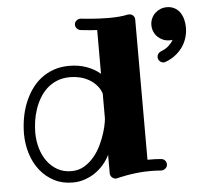

<svg xmlns="http://www.w3.org/2000/svg" viewBox="-53 -786 948 860"><g transform="rotate(-5 421.5 -356.0)"><path d="M408.2 -368.2Q400.9 -390.1 386.2 -406.2Q371.6 -422.4 352.8 -433.1Q334 -443.8 312.5 -449Q291 -454.1 269 -454.1Q235.8 -454.1 210 -443.6Q184.1 -433.1 164.6 -415.3Q145 -397.5 131.1 -373.8Q117.2 -350.1 108.4 -324Q99.6 -297.9 95.7 -270.5Q91.8 -243.2 91.8 -217.8Q92.3 -182.1 101.8 -149.2Q111.3 -116.2 130.1 -90.6Q148.9 -64.9 176 -49.6Q203.1 -34.2 238.8 -34.2Q271.5 -34.2 296.9 -49.6Q322.3 -64.9 341.6 -88.4Q360.8 -111.8 374 -139.9Q387.2 -168 395 -193.6Q402.8 -219.2 406 -239Q409.2 -258.8 408.2 -265.1ZM641.1 -2H639.2Q627 -2.9 615 -3.4Q603 -3.9 591.8 -3.9Q560.5 -3.9 533.2 -1Q505.9 2 485.6 5.6Q465.3 9.3 453.4 12.2Q441.4 15.1 440.9 15.1Q439.5 16.1 437.5 16.1Q435.5 16.1 434.1 16.1Q422.9 16.1 415.5 8.1Q408.2 0 408.2 -9.8V-92.8Q397 -69.3 379.6 -49.3Q362.3 -29.3 340.8 -14.6Q319.3 0 293.7 8.5Q268.1 17.1 240.2 17.1Q193.4 17.1 156.7 -2Q120.1 -21 94.5 -53Q68.8 -85 55.2 -127.4Q41.5 -169.9 41 -216.8Q41 -253.4 47.1 -288.8Q53.2 -324.2 65.9 -356.2Q78.6 -388.2 97.4 -415.5Q116.2 -442.9 141.6 -462.6Q167 -482.4 198.7 -493.7Q230.5 -504.9 269 -504.9Q311.5 -504.9 346.7 -492.2Q381.8 -479.5 408.2 -457V-653.8Q377.9 -655.3 357.2 -657.7Q336.4 -660.2 334 -660.2Q324.2 -661.6 317.6 -668.9Q311 -676.3 311 -686Q311 -696.8 319.1 -703.9Q327.1 -710.9 336.9 -710.9H339.8Q340.3 -710.9 351.1 -709.7Q361.8 -708.5 379.2 -707Q396.5 -705.6 418.9 -704.3Q441.4 -703.1 464.8 -703.1Q487.8 -703.1 510 -704.8Q532.2 -706.5 550.8 -710.9H557.1Q568.4 -710.9 575.2 -703.4Q582 -695.8 582 -686V-55.2H591.8Q604.5 -55.2 617.4 -54.9Q630.4 -54.7 643.1 -53.2Q653.8 -52.2 660.4 -44.9Q667 -37.6 667 -27.8Q667 -16.1 658.4 -9Q649.9 -2 641.1 -2ZM805.2 -631.3Q805.2 -610.4 799.6 -589.1Q793.9 -567.9 781.5 -548.3Q769 -528.8 749.5 -512.5Q730 -496.1 702.1 -485.4Q699.7 -484.4 697.5 -483.9Q695.3 -483.4 692.9 -483.4Q681.6 -483.4 674.3 -491.5Q667 -499.5 667 -509.3Q667 -517.1 671.6 -523.7Q676.3 -530.3 684.1 -533.7Q706.1 -542 719.5 -554.2Q732.9 -566.4 741.2 -580.6Q737.3 -579.6 734.1 -579.6Q731 -579.6 727.1 -579.6Q711.4 -579.6 697.8 -585.4Q684.1 -591.3 673.8 -601.3Q663.6 -611.3 657.7 -625Q651.9 -638.7 651.9 -654.3Q651.9 -669.4 657.7 -683.1Q663.6 -696.8 673.8 -706.8Q684.1 -716.8 697.8 -722.7Q711.4 -728.5 727.1 -728.5Q746.6 -728.5 761.5 -720.7Q776.4 -712.9 785.9 -699.5Q795.4 -686 800.3 -668.5Q805.2 -650.9 805.2 -631.3Z"/></g></svg>

Font: Ribeye
Style: Regular
Weight: 400
Designer: Astigmatic (AOETI)
Foundry: Astigmatic (AOETI)
Version: Version 1.000